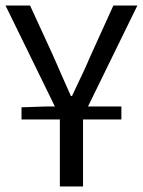

<svg xmlns="http://www.w3.org/2000/svg" viewBox="-21 -676 518 696"><path d="M57 -243V-287L145 -290H178L-1 -656H88L173 -471Q189 -435 204 -400Q219 -365 236 -328H240Q257 -365 274 -400Q291 -435 306 -471L390 -656H477L298 -290H419V-243H280V0H196V-243Z"/></svg>

Font: Giro Regular
Style: Regular
Weight: 400
Designer: Paul D. Hunt
Foundry: Adobe Systems Incorporated
Version: Version 1.000;PS 1.0;hotconv 1.0.88;makeotf.lib2.5.647800